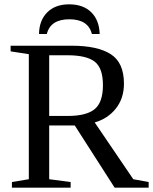

<svg xmlns="http://www.w3.org/2000/svg" viewBox="-20 -866 706 886"><path d="M552 -480Q552 -412 514.5 -365Q477 -318 417 -301L595 -39L666 -26V0H509L325 -287H207V-39L306 -26V0H35V-26L113 -39V-616L29 -629V-655H312Q430 -655 491 -616Q552 -577 552 -480ZM293 -331Q379 -331 417 -362.5Q455 -394 455 -473Q455 -552 417 -581.5Q379 -611 291 -611H207V-331ZM160 -709Q161 -772 198 -809Q235 -846 299 -846Q364 -846 401 -809.5Q438 -773 440 -709H404Q387 -777 300 -777Q213 -777 196 -709Z"/></svg>

Font: Libra Serif Modern
Style: Regular
Weight: 400
Designer: Stefan Peev, Context Ltd
Foundry: Stefan Peev, Context Ltd
Version: Version 1.000